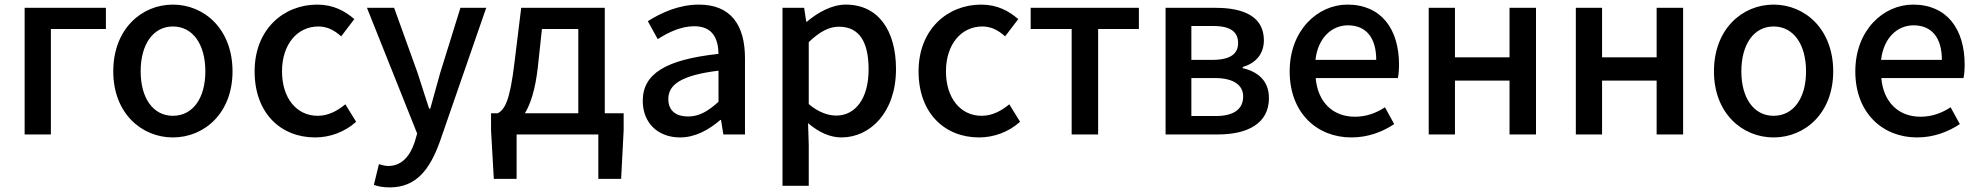

<svg xmlns="http://www.w3.org/2000/svg" viewBox="-20 -584 8596 834"><path d="M87 0H201V-458H440V-550H87Z M731 13C867 13 990 -92 990 -274C990 -458 867 -564 731 -564C595 -564 472 -458 472 -274C472 -92 595 13 731 13ZM731 -81C645 -81 591 -158 591 -274C591 -391 645 -469 731 -469C818 -469 872 -391 872 -274C872 -158 818 -81 731 -81Z M1349 13C1412 13 1477 -10 1527 -55L1480 -131C1447 -103 1406 -81 1360 -81C1268 -81 1205 -158 1205 -274C1205 -391 1271 -469 1363 -469C1401 -469 1432 -453 1462 -426L1519 -501C1479 -536 1428 -564 1358 -564C1213 -564 1086 -458 1086 -274C1086 -92 1200 13 1349 13Z M2092 -550H1980L1892 -267L1849 -112H1844C1827 -163 1810 -218 1794 -267L1692 -550H1574L1792 -4L1781 34C1761 93 1726 137 1666 137C1652 137 1636 132 1626 129L1604 219C1623 226 1645 230 1673 230C1789 230 1847 151 1890 33Z M2260 -92C2285 -133 2305 -195 2316 -290L2334 -458H2492V-92ZM2607 -92V-550H2244L2215 -314C2195 -144 2172 -108 2142 -92H2113V-18L2125 193H2224V0H2579V193H2678L2689 -18V-92Z M2934 13C3000 13 3059 -20 3109 -63H3112L3122 0H3216V-331C3216 -477 3153 -564 3016 -564C2928 -564 2851 -528 2794 -492L2837 -414C2884 -444 2938 -470 2996 -470C3077 -470 3100 -414 3101 -350C2872 -325 2772 -264 2772 -146C2772 -49 2839 13 2934 13ZM2969 -78C2920 -78 2883 -100 2883 -154C2883 -216 2938 -257 3101 -277V-142C3056 -101 3017 -78 2969 -78Z M3379 223H3493V45L3490 -49C3537 -9 3586 13 3635 13C3759 13 3872 -95 3872 -284C3872 -453 3794 -564 3654 -564C3593 -564 3533 -530 3485 -490H3482L3473 -550H3379ZM3613 -82C3579 -82 3536 -95 3493 -132V-401C3540 -446 3581 -468 3624 -468C3716 -468 3753 -397 3753 -282C3753 -153 3693 -82 3613 -82Z M4233 13C4296 13 4361 -10 4411 -55L4364 -131C4331 -103 4290 -81 4244 -81C4152 -81 4089 -158 4089 -274C4089 -391 4155 -469 4247 -469C4285 -469 4316 -453 4346 -426L4403 -501C4363 -536 4312 -564 4242 -564C4097 -564 3970 -458 3970 -274C3970 -92 4084 13 4233 13Z M4635 0H4750V-458H4927V-550H4457V-458H4635Z M5043 0H5271C5398 0 5492 -47 5492 -158C5492 -235 5442 -273 5378 -288V-293C5437 -310 5470 -352 5470 -409C5470 -512 5382 -550 5261 -550H5043ZM5155 -324V-471H5251C5327 -471 5358 -444 5358 -397C5358 -352 5327 -324 5247 -324ZM5155 -80V-245H5257C5339 -245 5380 -214 5380 -165C5380 -112 5342 -80 5261 -80Z M5850 13C5922 13 5985 -11 6036 -45L5996 -118C5956 -92 5914 -77 5865 -77C5770 -77 5704 -140 5695 -245H6052C6055 -258 6057 -281 6057 -303C6057 -459 5979 -564 5833 -564C5704 -564 5582 -453 5582 -274C5582 -93 5701 13 5850 13ZM5694 -324C5705 -421 5766 -474 5835 -474C5915 -474 5958 -419 5958 -324Z M6186 0H6300V-234H6537V0H6652V-550H6537V-335H6300V-550H6186Z M6825 0H6939V-234H7176V0H7291V-550H7176V-335H6939V-550H6825Z M7684 13C7820 13 7943 -92 7943 -274C7943 -458 7820 -564 7684 -564C7548 -564 7425 -458 7425 -274C7425 -92 7548 13 7684 13ZM7684 -81C7598 -81 7544 -158 7544 -274C7544 -391 7598 -469 7684 -469C7771 -469 7825 -391 7825 -274C7825 -158 7771 -81 7684 -81Z M8307 13C8379 13 8442 -11 8493 -45L8453 -118C8413 -92 8371 -77 8322 -77C8227 -77 8161 -140 8152 -245H8509C8512 -258 8514 -281 8514 -303C8514 -459 8436 -564 8290 -564C8161 -564 8039 -453 8039 -274C8039 -93 8158 13 8307 13ZM8151 -324C8162 -421 8223 -474 8292 -474C8372 -474 8415 -419 8415 -324Z"/></svg>

Font: Noto Sans Japanese Medium
Style: Regular
Weight: 500
Designer: Ryoko NISHIZUKA (kana & ideographs); Paul D. Hunt (Latin, Greek & Cyrillic); Wenlong ZHANG (bopomofo); Sandoll Communica
Foundry: Adobe Systems Incorporated
Version: Version 1.000;PS 1;hotconv 1.0.78;makeotf.lib2.5.61930